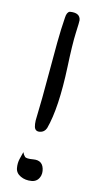

<svg xmlns="http://www.w3.org/2000/svg" viewBox="-43 -516 266 546"><g transform="rotate(5 90.5 -242.5)"><path d="M134.3 -487.3Q164.1 -487.3 164.1 -465.8Q164.1 -461.9 156.7 -429Q149.4 -396 141.6 -331.1Q127 -211.9 99.1 -152.3Q92.3 -140.1 79.1 -139.9Q65.9 -139.6 64 -152.3Q64 -154.3 63.7 -161.1Q63.5 -168 67.9 -187.5Q75.2 -220.2 92.3 -318.1Q109.4 -416 114 -434.8Q118.7 -453.6 122.1 -469.5Q125.5 -485.4 134.3 -487.3ZM67.4 -60.1Q96.7 -60.1 96.7 -29.8Q96.7 -22.9 94.2 -16.6Q86.4 1.5 68.1 1.5Q49.8 1.5 36.6 -7.8Q23.4 -17.1 23.4 -31.5Q23.4 -45.9 28.6 -57.9Q33.7 -69.8 37.6 -78.1Q39.6 -70.3 43.5 -65.2Q47.4 -60.1 67.4 -60.1Z"/></g></svg>

Font: Kristi
Style: Regular
Weight: 400
Italic angle: -15°
Version: Version 1.004